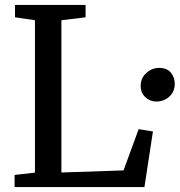

<svg xmlns="http://www.w3.org/2000/svg" viewBox="-20 -763 733 783"><path d="M39.5 0V-49.6L122.6 -59.1V-680.5L41.2 -692.4V-743H329V-692.4L230.4 -680.5V-59.5L483.8 -68.1L545.4 -236.2L603.7 -227L569 0ZM617.5 -348.9Q592 -348.9 572.9 -366.5Q553.7 -384.1 553.7 -412.7Q553.7 -444.8 576.7 -465.4Q599.7 -486.1 628.9 -486.1Q661.3 -486.1 677 -466.5Q692.7 -446.9 692.7 -421.9Q692.7 -388.8 670.5 -368.9Q648.3 -348.9 617.5 -348.9Z"/></svg>

Font: Merriweather Light
Style: Regular
Weight: 300
Version: Version 2.100